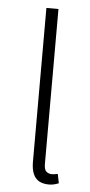

<svg xmlns="http://www.w3.org/2000/svg" viewBox="-50 -690 343 729"><g transform="rotate(5 121.0 -325.5)"><path d="M165 8Q143 8 128 0Q113 -8 105 -26Q97 -44 97 -73V-659H143V-68Q143 -47 151.5 -39.5Q160 -32 173 -32Q178 -32 183.5 -33Q189 -34 195 -35L202 0Q195 3 185.5 5.5Q176 8 165 8Z"/></g></svg>

Font: Source Sans 3 Light
Style: Regular
Weight: 300
Designer: Paul D. Hunt
Foundry: Adobe
Version: Version 3.052;hotconv 1.1.0;makeotfexe 2.6.0